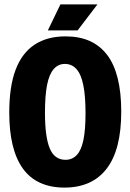

<svg xmlns="http://www.w3.org/2000/svg" viewBox="-20 -838 591 871"><path d="M272 13Q210 13 162.5 -8.5Q115 -30 84 -73Q53 -116 37.5 -179.5Q22 -243 22 -327Q22 -446 51 -522Q80 -598 137 -635.5Q194 -673 277 -673Q340 -673 387 -652Q434 -631 466 -589Q498 -547 514 -482.5Q530 -418 530 -332Q530 -245 513.5 -180.5Q497 -116 464 -73Q431 -30 383 -8.5Q335 13 272 13ZM277 -113Q308 -113 328.5 -135Q349 -157 358.5 -203.5Q368 -250 368 -324Q368 -402 358 -451.5Q348 -501 327 -524.5Q306 -548 274 -548Q244 -548 223.5 -524.5Q203 -501 193.5 -452.5Q184 -404 184 -327Q184 -271 189.5 -230.5Q195 -190 206 -164Q217 -138 235 -125.5Q253 -113 277 -113ZM332 -700H197L254 -818H422Z"/></svg>

Font: Bricolage Grotesque 96pt ExtraBold SemiCondensed
Style: Regular
Weight: 800
Width: 4
Version: Version 1.001;gftools[0.9.33.dev8+g029e19f]